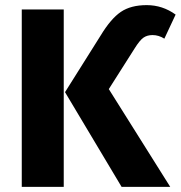

<svg xmlns="http://www.w3.org/2000/svg" viewBox="-20 -730 706 750"><path d="M455 0 234 -370 373 -591Q413 -657 452 -683.5Q491 -710 553 -710Q615 -710 666 -673L622 -579Q600 -593 576 -593Q555 -593 540.5 -583Q526 -573 506 -541L405 -382L645 0ZM229 -693V0H65V-693Z"/></svg>

Font: FiraGO
Style: Bold
Weight: 700
Designer: bBox Type
Foundry: bBox Type GmbH
Version: Version 1.001;PS 001.001;hotconv 1.0.88;makeotf.lib2.5.64775